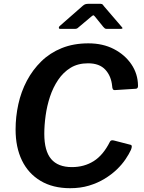

<svg xmlns="http://www.w3.org/2000/svg" viewBox="-20 -980 759 1010"><path d="M445 -752Q521 -752 579 -722Q637 -692 671 -642Q705 -592 706 -530Q707 -513 693 -513L583 -506Q571 -505 570 -527Q565 -580 534 -613.5Q503 -647 443 -647Q390 -647 351.5 -623.5Q313 -600 286 -560Q259 -520 243 -471.5Q227 -423 220 -372Q213 -321 213 -276Q213 -186 249 -143.5Q285 -101 358 -101Q423 -101 473 -132.5Q523 -164 558 -234Q563 -245 579 -241L668 -218Q678 -215 669 -192Q659 -170 640.5 -142.5Q622 -115 594.5 -88.5Q567 -62 530 -39.5Q493 -17 448 -3.5Q403 10 349 10Q258 10 193.5 -28.5Q129 -67 95.5 -136Q62 -205 62 -299Q62 -366 76.5 -432Q91 -498 121.5 -555.5Q152 -613 197.5 -657.5Q243 -702 305 -727Q367 -752 445 -752ZM523 -839 481 -891Q474 -900 470.5 -899.5Q467 -899 457 -890L394 -837Q388 -831 383.5 -829.5Q379 -828 371 -828H297Q290 -828 289.5 -833.5Q289 -839 294 -843L416 -950Q423 -956 429.5 -958Q436 -960 447 -960H508Q517 -960 521 -955Q525 -950 528 -946L619 -840Q626 -833 624 -830.5Q622 -828 613 -828H541Q535 -828 531 -831Q527 -834 523 -839Z"/></svg>

Font: Libre Franklin SemiBold
Style: Italic
Weight: 600
Italic angle: -8°
Designer: Pablo Impallari, Rodrigo Fuenzalida, Nhung Nguyen
Foundry: Impallari Type
Version: Version 3.000